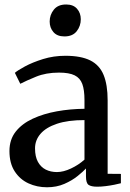

<svg xmlns="http://www.w3.org/2000/svg" viewBox="-20 -802 566 833"><path d="M184 10.5Q140.5 10.5 103.5 -6.5Q66.5 -23.5 43.8 -58.5Q21 -93.5 21 -146.5Q21 -196.5 48.2 -231Q75.5 -265.5 122 -287Q168.5 -308.5 226.5 -319Q284.5 -329.5 346.5 -330V-368Q346.5 -412 337 -437.8Q327.5 -463.5 303.8 -475.2Q280 -487 236 -487Q179.5 -487 136.2 -469.2Q93 -451.5 68 -438.5L44.5 -486Q55.5 -496 88.2 -513.8Q121 -531.5 166.8 -545.8Q212.5 -560 263.5 -560Q331.5 -560 371.8 -539.8Q412 -519.5 429.5 -476.8Q447 -434 447 -366.5V-48L504.5 -47.5V-7Q493.5 -4 476 -0.5Q458.5 3 438.8 5.5Q419 8 402 8Q375.5 8 364.2 0Q353 -8 353 -36.5V-71Q341 -58 317 -38.5Q293 -19 259.2 -4.2Q225.5 10.5 184 10.5ZM227 -55.5Q255 -55.5 288 -71Q321 -86.5 346.5 -109.5V-281Q274.5 -281 227 -265Q179.5 -249 155.8 -221.5Q132 -194 132 -158.5Q132 -122.5 144.5 -99.8Q157 -77 178.5 -66.2Q200 -55.5 227 -55.5ZM259 -644Q228 -644 211.8 -662.8Q195.5 -681.5 195.5 -708.5Q195.5 -737.5 213.5 -760Q231.5 -782.5 266.5 -782.5H267.5Q298 -782.5 314.2 -764Q330.5 -745.5 330.5 -718.5Q330.5 -689 312.8 -666.5Q295 -644 260 -644Z"/></svg>

Font: Merriweather 36pt
Style: Regular
Weight: 400
Designer: Eben Sorkin
Foundry: Eben Sorkin
Version: Version 2.100